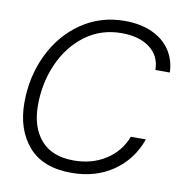

<svg xmlns="http://www.w3.org/2000/svg" viewBox="-86 -854 911 946"><g transform="rotate(10 370.0 -381.5)"><path d="M45 -291Q45 -421 98 -531.5Q151 -642 246.5 -707.5Q342 -773 463 -773Q543 -773 601.5 -746Q660 -719 691.5 -671Q723 -623 725 -561H653Q652 -631 599.5 -671Q547 -711 458 -711Q355 -711 276.5 -652.5Q198 -594 155.5 -497.5Q113 -401 113 -290Q113 -181 168.5 -116.5Q224 -52 333 -52Q424 -52 492.5 -95.5Q561 -139 591 -216H666Q629 -111 541 -50.5Q453 10 333 10Q189 10 117 -73.5Q45 -157 45 -291Z"/></g></svg>

Font: Open Sauce Sans Light Italic
Style: Regular
Weight: 300
Italic angle: -10°
Designer: Alfredo Marco Pradil
Foundry: Creative Sauce Fz LLC
Version: Version 1.477